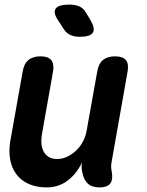

<svg xmlns="http://www.w3.org/2000/svg" viewBox="-20 -805 640 835"><path d="M412.9 10Q380.1 10 362.1 -6.3Q344.2 -22.5 338.2 -54.6Q335.6 -65.1 335.1 -76.4Q334.6 -87.7 336.6 -98.2Q311.5 -46.7 272.5 -18.4Q233.5 10 183.4 10Q137.8 10 104.3 -5.3Q70.9 -20.5 50.9 -47.6Q30.9 -74.7 24.2 -111.1Q17.6 -147.5 24.6 -190.5L78.7 -494Q84.1 -527.5 103.4 -543.7Q122.7 -560 156.2 -560Q189.7 -560 202.9 -543.7Q216.1 -527.5 210.7 -494L162 -219.3Q158.7 -199.6 160.2 -180.7Q161.6 -161.7 169.3 -146.9Q177 -132 191.2 -122.8Q205.3 -113.5 228.1 -113.5Q252.3 -113.5 273.9 -124.3Q295.6 -135 312.8 -151.9Q330 -168.7 341.2 -190.4Q352.4 -212.1 356.4 -234.7L402.9 -494Q408.3 -527.5 427.6 -543.7Q446.9 -560 480.4 -560Q513.9 -560 527.5 -543.7Q541 -527.5 534.9 -494L465.1 -99.2Q462.8 -87.7 463.5 -76.9Q464.1 -66.1 466.7 -54.6Q471.7 -21.8 458.7 -5.9Q445.7 10 412.9 10ZM233.2 -715.5Q209.9 -749.9 222.2 -767.4Q234.6 -785 280.5 -785Q307.3 -785 325.1 -777.2Q342.8 -769.5 354.3 -749.2L374.4 -716Q395 -679.8 383.5 -662.4Q372 -645 326.7 -645Q303.7 -645 286.1 -652.8Q268.5 -660.5 257 -678.8Z"/></svg>

Font: Maple Mono
Style: Italic
Weight: 400
Italic angle: -10°
Monospace: yes
Designer: subframe7536
Version: Version 7.300